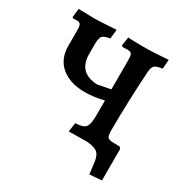

<svg xmlns="http://www.w3.org/2000/svg" viewBox="-148 -625 835 868"><g transform="rotate(30 269.5 -191.0)"><path d="M498 -46V118L435 123L427 59Q422 26 404.5 14Q387 2 350 0L257 1L264 -46Q304 -47 316.5 -62Q329 -77 329 -121V-202Q278 -189 231 -189Q153 -189 107.5 -227Q62 -265 62 -333V-416Q62 -437 57 -444.5Q52 -452 39 -452L17 -451L14 -457L19 -501L105 -499Q121 -499 215 -505L210 -457Q179 -452 170.5 -441.5Q162 -431 162 -398V-351Q161 -251 262 -247L329 -260V-411Q329 -436 324 -444Q319 -452 301 -452L276 -451L271 -457L278 -501Q302 -499 373 -499Q399 -499 487 -505L483 -457Q453 -453 443.5 -444.5Q434 -436 432 -414Q427 -344 424 -253.5Q421 -163 421 -102V-101Q421 -75 426.5 -66Q432 -57 449 -56L491 -55Z"/></g></svg>

Font: Alegreya SC Medium
Style: Regular
Weight: 500
Designer: Juan Pablo del Peral
Foundry: Huerta Tipografica
Version: Version 2.007; ttfautohint (v1.6)